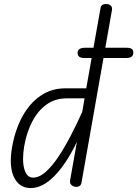

<svg xmlns="http://www.w3.org/2000/svg" viewBox="-20 -949 697 975"><path d="M135.5 6Q77.5 6 50.8 -49.8Q24 -105.5 42 -205.5Q58.5 -295 95.8 -361.2Q133 -427.5 187.8 -464Q242.5 -500.5 312 -500.5H418L490.5 -908Q492.5 -920.5 501.2 -925Q510 -929.5 521 -928.5Q535 -928 543 -920Q551 -912 548.5 -897.5L394.5 -25Q392.5 -11 385.2 -5.5Q378 0 367.5 0Q358.5 0 350.5 -4Q342.5 -8 338.2 -15.5Q334 -23 336 -33.5L370.5 -228.5Q318 -119 257.5 -56.5Q197 6 135.5 6ZM103 -207.5Q91 -134 103.5 -90.5Q116 -47 147.5 -47Q179.5 -47 212.5 -76.5Q245.5 -106 277.8 -154.8Q310 -203.5 340.5 -262.5Q371 -321.5 397.5 -380.5L409.5 -449.5H317Q261 -449.5 217.5 -419Q174 -388.5 145 -334Q116 -279.5 103 -207.5ZM409 -654.5Q390.5 -654.5 382.2 -661Q374 -667.5 374 -681.5Q374 -694 383.8 -700.2Q393.5 -706.5 411.5 -706.5H623Q640.5 -706.5 648.8 -700.5Q657 -694.5 657 -681.5Q657 -668 648 -661.2Q639 -654.5 620.5 -654.5Z"/></svg>

Font: Edu VIC WA NT Hand
Style: Regular
Weight: 400
Designer: Tina and Corey Anderson, Eben Sorkin, Mirko Velimirovic
Foundry: Google for Education
Version: Version 1.000